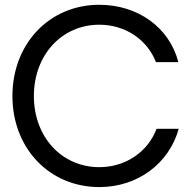

<svg xmlns="http://www.w3.org/2000/svg" viewBox="-20 -759 779 791"><path d="M389.2 11.7C547.9 11.7 676.8 -85.9 716.3 -228.5H625C589.8 -134.3 498.5 -70.3 389.2 -70.3C234.4 -70.3 119.6 -194.8 119.6 -363.3C119.6 -532.2 234.4 -657.2 389.2 -657.2C497.6 -657.2 586.9 -594.7 622.6 -502.9H714.8C678.2 -645.5 548.3 -739.3 389.2 -739.3C183.6 -739.3 31.2 -579.1 31.2 -363.3C31.2 -147.9 183.6 11.7 389.2 11.7Z"/></svg>

Font: Guggenheim Sans Display
Style: Regular
Weight: 400
Designer: Modified by Tom Baber under direction of Pentagram Design 2023
Foundry: rsms
Version: Version 1.001;Glyphs 3.1.2 (3151)